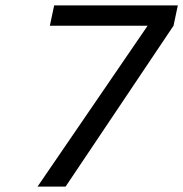

<svg xmlns="http://www.w3.org/2000/svg" viewBox="-20 -688 676 708"><path d="M118.5 0 524.4 -593.2H163.9L179.7 -668H635.7L619.9 -593.2L221.9 0Z"/></svg>

Font: Atkinson Hyperlegible Mono ExtraLight
Style: Italic
Weight: 200
Italic angle: -12°
Monospace: yes
Designer: Elliott Scott, Megan Eiswerth, Linus Boman, Theodore Petrosky, Letters from Sweden
Foundry: Applied Design Works, Letters from Sweden
Version: Version 2.001